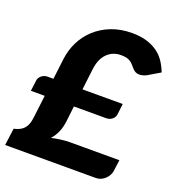

<svg xmlns="http://www.w3.org/2000/svg" viewBox="-147 -843 872 950"><g transform="rotate(20 288.5 -368.0)"><path d="M456.5 -331Q455.5 -324.5 451.8 -318Q448 -311.5 442 -306.5Q436 -301.5 428.2 -298.5Q420.5 -295.5 411.5 -295.5H240.5L231 -213Q227 -181.5 216.5 -156.8Q206 -132 187 -110.5Q211.5 -116 235.8 -119.2Q260 -122.5 284 -122.5H543L535 -62.5Q533.5 -51.5 527.5 -40.5Q521.5 -29.5 512.2 -20.5Q503 -11.5 490.5 -5.8Q478 0 464 0H-14L-2 -90Q32 -97 49.8 -116.2Q67.5 -135.5 72 -173L87 -295.5H14L21.5 -354Q22.5 -360.5 26.2 -366.8Q30 -373 36 -378Q42 -383 49.8 -386.2Q57.5 -389.5 66.5 -389.5H98.5L112 -500Q118 -547.5 139.2 -590.2Q160.5 -633 195.8 -665.2Q231 -697.5 279.5 -716.5Q328 -735.5 388 -735.5Q432 -735.5 465 -725.5Q498 -715.5 522.5 -698Q547 -680.5 563.5 -655.8Q580 -631 591 -602L526 -563.5Q505 -553.5 486.2 -554.5Q467.5 -555.5 453 -572.5Q444 -583.5 436.2 -591.5Q428.5 -599.5 419.8 -604.5Q411 -609.5 399.8 -611.8Q388.5 -614 373 -614Q330 -614 300.8 -584.8Q271.5 -555.5 265 -501L251.5 -389.5H463.5L456.5 -331Z"/></g></svg>

Font: Lato ExtraBold
Style: Italic
Weight: 800
Italic angle: -7°
Designer: Lukasz Dziedzic with Adam Twardoch and Botio Nikoltchev
Foundry: tyPoland Lukasz Dziedzic
Version: Version 2.015; 2015-08-06; http://www.latofonts.com/